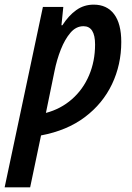

<svg xmlns="http://www.w3.org/2000/svg" viewBox="-66 -572 569 828"><path d="M-46 236 119 -542H207L199 -463H203Q230 -505 263 -528.5Q296 -552 338 -552Q395 -552 426 -511Q457 -470 457 -391Q457 -293 417 -209Q377 -125 300 -67Q223 -9 111 12L64 236ZM132 -85Q196 -102 244 -144Q292 -186 318 -247Q344 -308 344 -380Q344 -459 294 -459Q262 -459 238 -431Q214 -403 196.5 -359Q179 -315 169 -265Z"/></svg>

Font: Noto Sans Condensed SemiBold
Style: Italic
Weight: 600
Width: 3
Italic angle: -12°
Designer: Monotype Design Team
Foundry: Monotype Imaging Inc.
Version: Version 2.013; ttfautohint (v1.8.4.7-5d5b)